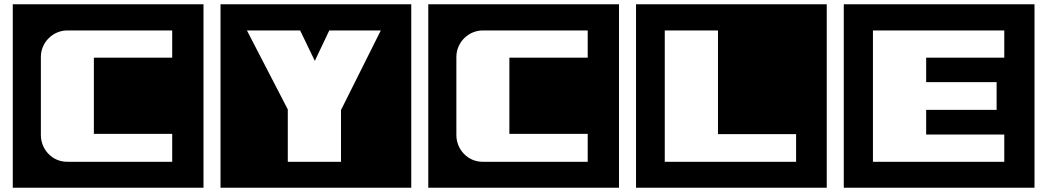

<svg xmlns="http://www.w3.org/2000/svg" viewBox="-20 -760 4920 902"><path d="M936 122V-740H40V122ZM789 0H295C226 0 172 -57 172 -126V-492C172 -561 228 -617 297 -617H789V-489H421V-131H789Z M1912 122V-740H1016V122ZM1769 -617 1582 -243V0H1332V-246L1140 -617H1390L1459 -474L1527 -617Z M2888 122V-740H1992V122ZM2741 0H2247C2178 0 2124 -57 2124 -126V-492C2124 -561 2180 -617 2249 -617H2741V-489H2373V-131H2741Z M3864 122V-740H2968V122ZM3720 0H3103V-617H3353V-130H3720Z M4840 122V-740H3944V122ZM4698 0H4081V-617H4698V-489H4331V-374H4662V-244H4331V-128H4698Z"/></svg>

Font: Takraf VEB
Style: Regular
Weight: 400
Designer: Jan Sonntag
Foundry: Jan Sonntag | S FONTS | www.sonntag.nl
Version: Version 2.001